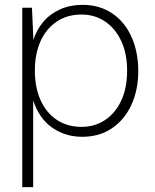

<svg xmlns="http://www.w3.org/2000/svg" viewBox="-20 -553 639 793"><path d="M72 220V-521H112L118 -388Q131 -430 159 -463Q187 -496 228.5 -514.5Q270 -533 321 -533Q391 -533 443 -498Q495 -463 523 -401Q551 -339 551 -260Q551 -181 522.5 -119.5Q494 -58 442 -23Q390 12 320 12Q250 12 196 -25.5Q142 -63 117 -138V220ZM317 -29Q371 -29 413.5 -57Q456 -85 480.5 -137Q505 -189 505 -261Q505 -332 480.5 -384Q456 -436 413.5 -464.5Q371 -493 317 -493Q258 -493 214.5 -464Q171 -435 147.5 -383Q124 -331 124 -261Q124 -192 147.5 -139.5Q171 -87 214.5 -58Q258 -29 317 -29Z"/></svg>

Font: DM Sans 10pt ExtraLight
Style: Regular
Weight: 250
Version: Version 4.004;gftools[0.9.30]